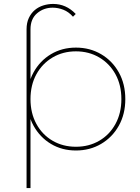

<svg xmlns="http://www.w3.org/2000/svg" viewBox="-20 -762 711 976"><path d="M366 3Q295 3 239 -30.5Q183 -64 150.5 -123Q118 -182 118 -258Q118 -335 150.5 -394Q183 -453 239 -486.5Q295 -520 366 -520Q437 -520 494 -486.5Q551 -453 584 -394Q617 -335 617 -258Q617 -182 584 -123Q551 -64 494 -30.5Q437 3 366 3ZM366 -16Q432 -16 484.5 -46.5Q537 -77 567 -132Q597 -187 597 -258Q597 -330 567 -384.5Q537 -439 484.5 -470Q432 -501 366 -501Q300 -501 247.5 -470Q195 -439 165 -384.5Q135 -330 135 -258Q135 -187 165 -132Q195 -77 247.5 -46.5Q300 -16 366 -16ZM135 -327 125 -257 135 -187V194H115V-613Q115 -646 126.5 -670.5Q138 -695 157 -711Q176 -727 200.5 -734.5Q225 -742 250 -742Q283 -742 311.5 -729.5Q340 -717 365 -691L351 -677Q329 -702 302 -712.5Q275 -723 248 -723Q202 -723 168.5 -694.5Q135 -666 135 -613Z"/></svg>

Font: Montserrat Alternates Thin
Style: Regular
Weight: 100
Designer: Julieta Ulanovsky
Foundry: Julieta Ulanovsky
Version: Version 9.000